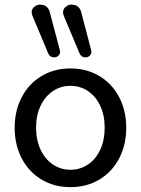

<svg xmlns="http://www.w3.org/2000/svg" viewBox="-20 -788 600 818"><path d="M42.5 -243.9Q42.5 -316.3 72.6 -373.9Q102.7 -431.5 156.8 -463.9Q210.8 -496.4 280.2 -496.4Q349.5 -496.4 403.6 -463.9Q457.6 -431.5 487.7 -373.9Q517.8 -316.3 517.8 -243.9Q517.8 -170.9 487.7 -113.3Q457.6 -55.6 403.6 -23.2Q349.5 9.3 280.2 9.3Q210.8 9.3 156.8 -23.2Q102.7 -55.6 72.6 -113.3Q42.5 -170.9 42.5 -243.9ZM426 -243.9Q426 -296.9 407 -337.3Q388 -377.8 354.7 -400.1Q321.5 -422.3 280.2 -422.3Q238.8 -422.3 205.6 -400.1Q172.3 -377.8 153 -337.3Q133.7 -296.9 133.7 -243.9Q133.7 -190.9 153 -150.1Q172.3 -109.3 205.6 -87.1Q238.8 -64.8 280.2 -64.8Q321.5 -64.8 354.7 -87.1Q388 -109.3 407 -150.1Q426 -190.9 426 -243.9ZM326.1 -736 368.3 -574.8Q372.2 -559.9 362.5 -550.8Q352.8 -541.7 339.1 -544Q325.3 -546.3 319.2 -559.9L252.7 -718.3Q242.3 -742.4 258.2 -757.3Q274.1 -772.3 296.6 -767Q319.2 -761.8 326.1 -736ZM192 -736 234.9 -574.8Q238.8 -559.9 229.1 -550.8Q219.4 -541.7 205.6 -544Q191.9 -546.3 185.7 -559.9L119.2 -718.3Q108.8 -742.4 124.4 -757.3Q140 -772.3 162.6 -767Q185.2 -761.8 192 -736Z"/></svg>

Font: SN Pro Thin
Style: Regular
Weight: 200
Designer: Tobias Whetton
Foundry: Supernotes
Version: Version 1.003;Glyphs 3.3 (3324)